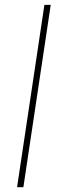

<svg xmlns="http://www.w3.org/2000/svg" viewBox="-20 -782 246 802"><path d="M77.6 0H51.3L165.5 -761.7H191.9Z"/></svg>

Font: Roboto-ThinItalic
Style: Italic
Weight: 250
Italic angle: -12°
Designer: Google
Version: Version 1.100141; 2013; ttfautohint (v0.94.14-c901) -l 8 -r 